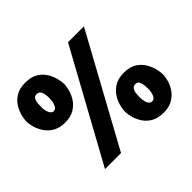

<svg xmlns="http://www.w3.org/2000/svg" viewBox="-157 -904 1127 1127"><g transform="rotate(-45 407.0 -340.0)"><path d="M141 0 514 -680H646L274 0ZM619 10Q573 10 542.5 -7.5Q512 -25 494.5 -52Q477 -79 469.5 -106.5Q462 -134 462 -155Q462 -172 468.5 -199.5Q475 -227 492 -255Q509 -283 540 -302.5Q571 -322 619 -322Q668 -322 698.5 -302.5Q729 -283 745.5 -254.5Q762 -226 768.5 -198.5Q775 -171 775 -155Q775 -134 767.5 -106Q760 -78 742 -51.5Q724 -25 694 -7.5Q664 10 619 10ZM619 -85Q636 -85 645 -106Q654 -127 654 -158Q654 -170 652 -186.5Q650 -203 643 -215Q636 -227 619 -227Q602 -227 594 -214Q586 -201 584.5 -184.5Q583 -168 583 -156Q583 -126 591.5 -105.5Q600 -85 619 -85ZM169 -358Q124 -358 93.5 -376Q63 -394 45.5 -420.5Q28 -447 20 -475Q12 -503 12 -524Q12 -540 18.5 -567.5Q25 -595 41.5 -623Q58 -651 89 -670.5Q120 -690 169 -690Q217 -690 248 -671Q279 -652 295.5 -623.5Q312 -595 318.5 -568Q325 -541 325 -524Q325 -503 317.5 -475Q310 -447 292.5 -420.5Q275 -394 245 -376Q215 -358 169 -358ZM169 -453Q186 -453 195.5 -474.5Q205 -496 205 -527Q205 -540 203 -555.5Q201 -571 193 -583Q185 -595 168 -595Q150 -595 143 -581.5Q136 -568 135 -551Q134 -534 134 -521Q134 -492 143.5 -472.5Q153 -453 169 -453Z"/></g></svg>

Font: Teachers ExtraBold
Style: Regular
Weight: 800
Designer: Alfredo Marco Pradil, Chank Diesel
Version: Version 1.001